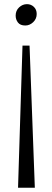

<svg xmlns="http://www.w3.org/2000/svg" viewBox="-20 -768 252 926"><path d="M67 137.5 88.5 -548H122.5L148 137.5ZM110 -748Q129.5 -748 143.2 -735Q157 -722 157 -700.5Q157 -677 140 -661Q123 -645 102 -645Q77.5 -645 66.5 -659.5Q55.5 -674 55.5 -692.5Q55.5 -717 72.2 -732.5Q89 -748 110 -748Z"/></svg>

Font: Merriweather 120pt Light
Style: Regular
Weight: 300
Version: Version 2.100